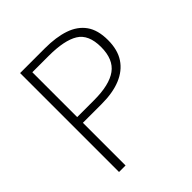

<svg xmlns="http://www.w3.org/2000/svg" viewBox="-197 -864 999 999"><g transform="rotate(-45 302.5 -364.0)"><path d="M108 0V-728H290Q373 -728 431.5 -708Q490 -688 521.5 -644Q553 -600 553 -526Q553 -454 522 -407.5Q491 -361 433.5 -337.5Q376 -314 294 -314H156V0ZM156 -356H281Q393 -356 447.5 -395.5Q502 -435 502 -526Q502 -618 446.5 -652Q391 -686 277 -686H156Z"/></g></svg>

Font: Noto Sans KR ExtraLight
Style: Regular
Weight: 250
Designer: Ryoko NISHIZUKA  (kana, bopomofo & ideographs); Paul D. Hunt (Latin, Greek & Cyrillic); Sandoll Communications , Soo-you
Foundry: Adobe
Version: Version 2.004-H2;hotconv 1.0.118;makeotfexe 2.5.65603